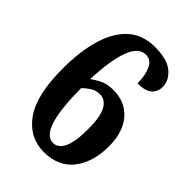

<svg xmlns="http://www.w3.org/2000/svg" viewBox="-216 -818 921 921"><g transform="rotate(45 244.5 -357.0)"><path d="M256 10Q159 10 98.5 -73.5Q38 -157 38 -337Q38 -457 64.5 -544Q91 -631 144 -677.5Q197 -724 278 -724Q363 -724 401.5 -690.5Q440 -657 440 -615Q440 -582 417.5 -561.5Q395 -541 342 -541Q342 -594 325.5 -630.5Q309 -667 274 -667Q224 -667 198 -596Q172 -525 167 -395Q187 -410 214.5 -423.5Q242 -437 284 -437Q363 -437 411 -382.5Q459 -328 459 -230Q459 -124 407.5 -57Q356 10 256 10ZM257 -52Q291 -52 310.5 -91.5Q330 -131 330 -220Q330 -303 309 -340Q288 -377 252 -377Q224 -377 202.5 -362.5Q181 -348 167 -334Q168 -189 190.5 -120.5Q213 -52 257 -52Z"/></g></svg>

Font: Noto Serif Lao Condensed
Style: Bold
Weight: 700
Width: 3
Designer: Monotype Design Team
Foundry: Monotype Imaging Inc.
Version: Version 2.003; ttfautohint (v1.8.4.7-5d5b)